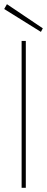

<svg xmlns="http://www.w3.org/2000/svg" viewBox="-25 -895 224 915"><path d="M78 0V-700H98V0ZM170 -743 -5 -852 8 -875 179 -760Z"/></svg>

Font: DM Sans 10pt Thin
Style: Regular
Weight: 250
Version: Version 4.004;gftools[0.9.30]